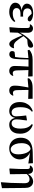

<svg xmlns="http://www.w3.org/2000/svg" viewBox="1858 -2450 808 4564"><g transform="rotate(90 2262.0 -168.0)"><path d="M260.9 16.2Q199.5 16.2 150.4 -1.2Q101.4 -18.5 72.9 -51.5Q44.4 -84.5 44.4 -130.8Q44.4 -168.4 67 -201.7Q89.6 -235 141.8 -257.1Q194 -279.1 282.4 -283.1V-274.3Q167.6 -278.8 117.1 -315.2Q66.6 -351.5 66.6 -404.7Q66.6 -443.9 90.9 -477.5Q115.2 -511 164.6 -531.5Q214.1 -551.9 289 -551.9Q333 -551.9 373.7 -543.9Q414.5 -535.8 444.9 -519.6Q475.3 -503.3 488.7 -479.2Q490.2 -452.9 476.8 -437.9Q463.4 -422.9 438.1 -422.9Q416.6 -422.9 398.6 -429.9Q380.7 -436.8 354.2 -466.1L291.2 -533.9L352.5 -534.8L374.7 -509.1Q347.5 -511.9 328.4 -513.3Q309.2 -514.7 291.4 -514.7Q239.6 -514.7 209.6 -488.3Q179.6 -461.8 179.6 -416.3Q179.6 -370.3 210.5 -341.3Q241.5 -312.4 314.1 -312.4Q328.8 -312.4 342.7 -312.9Q356.7 -313.4 375.4 -314.4V-249.8Q352.3 -251.6 340.5 -251.6Q328.7 -251.6 319.3 -251.6Q262.7 -251.6 230.6 -239.1Q198.6 -226.7 185.3 -205.6Q172.1 -184.5 172.1 -156.2Q172.1 -117.7 202.4 -92.5Q232.7 -67.3 298.1 -67.3Q358.3 -67.3 402 -82.4Q445.6 -97.5 483.2 -127.9L501.3 -106.5Q468.7 -53.4 405.5 -18.6Q342.3 16.2 260.9 16.2Z M635.5 13.6 626.2 5.6 644.5 -213.7 646.1 -402.7Q646.3 -445.6 634.3 -460.2Q622.3 -474.7 592.9 -474.7Q585.3 -474.7 578.4 -474.1Q571.5 -473.5 564.2 -471.5L558.4 -488Q572.8 -512.4 596.8 -530.3Q620.9 -548.2 654.3 -548.2Q701.8 -548.2 730.8 -516.5Q759.8 -484.9 758.8 -409.8Q758.8 -363.8 757.6 -315.3Q756.3 -266.7 755.7 -218.7L758.5 -214.9Q756.7 -159.6 754.7 -107Q752.6 -54.3 750.6 0ZM743.1 -159.8 726.9 -180.8H732L740.9 -203.3Q766.3 -260 799.4 -314.3Q832.5 -368.7 870.3 -415.1Q908 -461.5 945.2 -493.2Q982.1 -524.4 1011 -536.5Q1040 -548.7 1072.2 -551.9Q1089.8 -547.5 1101.9 -534.6Q1114.1 -521.8 1114.1 -494.6Q1114.1 -459 1089.2 -441.7Q1064.3 -424.4 1017.2 -420.2L904.8 -410.8L989.3 -471.6Q950.3 -441.7 910.9 -403.1Q871.5 -364.5 830.7 -311.3L826.1 -304.3Q810.8 -281.2 798 -260.6Q785.1 -240 772.2 -216.5Q759.3 -193 743.1 -159.8ZM1027.5 16.2Q999.1 16.2 974.2 -3.7Q949.4 -23.7 925.1 -64Q900.9 -104.3 874.1 -165.2Q847.3 -226.2 814.7 -307.8L833.7 -327.6Q875.7 -262.6 907.1 -217.6Q938.5 -172.6 964.5 -144.7Q990.5 -116.8 1015.9 -104.4Q1041.3 -91.9 1071.3 -91.9Q1087.5 -91.9 1099.2 -94.3Q1110.8 -96.7 1118.4 -99.3L1127.8 -84.4Q1111.9 -34.2 1084.2 -9Q1056.6 16.2 1027.5 16.2Z M1267.5 14.9Q1235.3 14.9 1214.4 -2.8Q1193.6 -20.5 1193.6 -51.8Q1193.6 -69.5 1199.1 -84.4Q1204.6 -99.3 1216.8 -110.4Q1250.2 -114.9 1284.4 -118.5Q1318.7 -122 1357.7 -124.7L1331.8 -95.7Q1343.4 -159.4 1348.9 -227.7Q1354.4 -296 1357.1 -361.3Q1359.8 -426.6 1361.3 -482H1393.5Q1393.5 -431.1 1392.5 -371.7Q1391.5 -312.4 1389.2 -253.3Q1386.9 -194.3 1382.1 -142.7Q1377.4 -64.5 1348.8 -24.8Q1320.2 14.9 1267.5 14.9ZM1173.9 -422.1 1164.3 -462.2Q1210.5 -501.9 1266.2 -520.7Q1321.9 -539.4 1400.8 -539.4H1794.8L1799.7 -433.8L1596.1 -441.5H1378ZM1667.5 16.2Q1614.9 16.2 1581.4 -15.6Q1547.9 -47.4 1547.9 -119.3Q1547.9 -169 1550.9 -228.9Q1553.8 -288.8 1557.8 -353.8Q1561.7 -418.8 1565.2 -482H1644.6L1653.3 -160.9Q1655.3 -109.4 1672.6 -88.3Q1689.9 -67.1 1717.2 -67.1Q1736.2 -67.1 1748.7 -70.9Q1761.2 -74.7 1774.6 -81.7L1784.8 -65.8Q1767.4 -24.9 1737.8 -4.3Q1708.2 16.2 1667.5 16.2Z M1845.6 -419.9 1838.9 -452.5Q1865.1 -484.3 1896.1 -503.2Q1927.2 -522.2 1970.8 -530.8Q2014.3 -539.4 2076.8 -539.4H2326.4L2331.3 -434.4L2080.7 -441ZM2132.7 16.2Q2081.6 16.2 2048.7 -13.8Q2015.8 -43.7 2015.8 -114.6Q2015.8 -171.5 2023.8 -231.4Q2031.8 -291.4 2042.9 -350Q2053.9 -408.6 2063.8 -459.8H2116.7L2122.4 -165.9Q2124.4 -113.3 2141.8 -92.3Q2159.3 -71.3 2189.5 -71.3Q2205.8 -71.3 2218.9 -74.4Q2232 -77.6 2244.8 -84.6L2254 -66.6Q2234.4 -24.9 2205.7 -4.3Q2177.1 16.2 2132.7 16.2Z M2624.8 16.2Q2558.5 16.2 2509.1 -13.6Q2459.6 -43.3 2432.8 -98.7Q2406 -154.1 2406 -232.3Q2406 -314.8 2433.4 -376.9Q2460.7 -439 2509 -481Q2557.3 -523 2619.8 -543.2L2636.7 -522.4Q2580.7 -480.8 2554.5 -416.2Q2528.3 -351.5 2528.3 -245.3Q2528.3 -134.2 2563 -87Q2597.6 -39.8 2651 -39.8Q2691.3 -39.8 2718.3 -66.4Q2745.2 -93 2745.2 -150.5Q2745.2 -205.9 2738.2 -263.8Q2731.2 -321.7 2724.6 -386.3L2833.2 -404.8L2843.4 -398.8Q2839.9 -363.7 2833.5 -319.1Q2827.1 -274.5 2822.2 -232.1Q2817.3 -189.8 2817.3 -159.4Q2817.3 -101.8 2843 -70.8Q2868.8 -39.8 2915.2 -39.8Q2951.6 -39.8 2978.9 -62.2Q3006.2 -84.6 3021.8 -131.8Q3037.4 -178.9 3037.4 -252.8Q3037.4 -346.1 3011.2 -411.5Q2984.9 -476.9 2929.4 -519.9L2946.3 -543.9Q3043.1 -513.4 3100.7 -436.3Q3158.3 -359.2 3158.3 -240.7Q3158.3 -157.4 3132.1 -100.1Q3106 -42.8 3057.4 -13.3Q3008.8 16.2 2941.3 16.2Q2868.2 16.2 2825 -31.9Q2781.7 -80 2775.6 -175.5H2786.4Q2785.3 -110.2 2763.6 -67.7Q2741.8 -25.2 2705.9 -4.5Q2670 16.2 2624.8 16.2Z M3508.5 16.2Q3436.9 16.2 3379.1 -16.3Q3321.3 -48.7 3287.8 -110.2Q3254.2 -171.8 3254.2 -257.1Q3254.2 -344.6 3289.4 -407.2Q3324.5 -469.7 3400 -504.3Q3475.4 -538.9 3596.5 -541.4L3859.6 -546.6L3865.7 -437.5L3577.8 -480.3L3550.9 -493.5Q3463.8 -494 3423.4 -434.2Q3382.9 -374.4 3382.9 -277.8Q3382.9 -194.4 3403.4 -136.5Q3423.8 -78.6 3457 -48.6Q3490.1 -18.7 3528.2 -18.7Q3585.3 -18.7 3617 -66.6Q3648.7 -114.5 3648.7 -199.6Q3648.7 -251.2 3639.1 -302.6Q3629.6 -354.1 3610.8 -396.8Q3592 -439.5 3563.4 -466.3Q3534.8 -493.2 3497.2 -495.5L3518.9 -504.5Q3564.2 -496.4 3608.6 -475.4Q3653 -454.4 3689.1 -420.2Q3725.3 -385.9 3747.4 -339.8Q3769.4 -293.6 3769.4 -235.7Q3769.4 -165.4 3735.5 -108.2Q3701.5 -51.1 3642.8 -17.5Q3584.1 16.2 3508.5 16.2Z M3985.4 7.1 3996.3 -218.7 3997.9 -404.9Q3997.9 -445.6 3986.7 -460.1Q3975.6 -474.5 3950.5 -474.5Q3943.2 -474.5 3936.3 -474Q3929.4 -473.5 3921.2 -471.5L3914.9 -487.3Q3929 -511.7 3953.9 -529.9Q3978.8 -548.2 4013.5 -548.2Q4044 -548.2 4066.9 -535.2Q4089.7 -522.3 4102.7 -492.8Q4115.7 -463.3 4116.5 -411.7V-407.7L4121.7 0L3993.7 13.6ZM4311.4 209.7 4327.4 -18.9 4335.2 -332.9Q4336.9 -384.8 4324.9 -413.9Q4313 -442.9 4290.5 -454.5Q4268 -466.1 4238.6 -466.1Q4206 -466.1 4169.5 -446.4Q4132.9 -426.7 4108.6 -384.4L4097.8 -393.2H4100.6Q4119.9 -448.5 4152.7 -483.7Q4185.6 -518.8 4223.6 -535.4Q4261.7 -551.9 4295.6 -551.9Q4331.4 -551.9 4366.2 -534.6Q4401 -517.2 4424.2 -474Q4447.3 -430.9 4447.3 -352.9L4453 189.3L4320.4 215.7Z"/></g></svg>

Font: Noto Serif TC
Style: Regular
Weight: 200
Designer: Ryoko NISHIZUKA 西塚涼子 (kana & ideographs); Frank Grießhammer (Latin, Greek & Cyrillic); Wenlong ZHANG 张文龙 (bopomofo); San
Foundry: Adobe
Version: Version 2.001;hotconv 1.1.0;makeotfexe 2.6.0